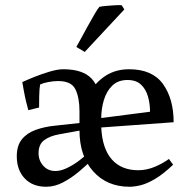

<svg xmlns="http://www.w3.org/2000/svg" viewBox="-20 -696 719 732"><path d="M363 -82 283 -198 206 -184Q171 -178 149 -162Q127 -146 127 -112Q127 -84 145 -64Q163 -44 191 -44Q211 -44 233.5 -54.5Q256 -65 277.5 -80.5Q299 -96 313 -111L333 -89Q311 -67 282 -42.5Q253 -18 221 -1Q189 16 156 16Q104 16 74 -16Q44 -48 44 -100Q44 -141 63.5 -165Q83 -189 116.5 -201Q150 -213 191 -217L283 -227V-272Q283 -324 267.5 -355.5Q252 -387 202 -387Q183 -387 163 -383Q143 -379 133 -374Q130 -359 129.5 -330.5Q129 -302 129 -286L88 -276Q85 -286 80 -306.5Q75 -327 71 -349Q67 -371 65 -383Q82 -391 110.5 -402.5Q139 -414 169.5 -423Q200 -432 221 -432Q296 -432 329.5 -396Q363 -360 363 -286ZM642 -230 366 -210Q370 -129 406.5 -88Q443 -47 507 -47Q539 -47 570 -60Q601 -73 624 -90L640 -68Q602 -32 571.5 -14Q541 4 517 10Q493 16 474 16Q388 16 335.5 -42.5Q283 -101 283 -200Q283 -261 306 -314Q329 -367 371.5 -399.5Q414 -432 472 -432Q561 -432 601.5 -375.5Q642 -319 642 -230ZM466 -391Q430 -391 408 -369.5Q386 -348 376 -314.5Q366 -281 366 -246L552 -270Q552 -301 544 -328.5Q536 -356 517.5 -373.5Q499 -391 466 -391ZM444 -676 454 -660 303 -498 271 -517Q274 -522 286 -544Q298 -566 313 -593.5Q328 -621 341 -643Q354 -665 359 -670Q368 -672 385 -673.5Q402 -675 419 -676Q436 -677 444 -676Z"/></svg>

Font: Buenard
Style: Regular
Weight: 400
Version: Version 2.000